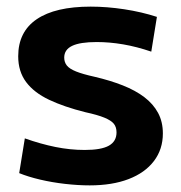

<svg xmlns="http://www.w3.org/2000/svg" viewBox="-20 -550 547 580"><path d="M251 10Q216 10 176.5 5.5Q137 1 101 -7.5Q65 -16 38 -27L55 -132Q103 -115 147.5 -106Q192 -97 236 -97Q286 -97 309 -110Q332 -123 332 -150Q332 -166 324 -176Q316 -186 295.5 -194.5Q275 -203 238 -211Q174 -227 128.5 -248.5Q83 -270 59 -302Q35 -334 35 -380Q35 -454 91 -492Q147 -530 254 -530Q303 -530 355.5 -522Q408 -514 454 -499L437 -394Q393 -409 352 -416Q311 -423 272 -423Q222 -423 198 -411.5Q174 -400 174 -376Q174 -362 182 -352Q190 -342 210 -334Q230 -326 266 -318Q313 -307 351 -292Q389 -277 416 -256.5Q443 -236 457.5 -209Q472 -182 472 -147Q472 -99 445 -63.5Q418 -28 368.5 -9Q319 10 251 10Z"/></svg>

Font: M PLUS 1
Style: Bold
Weight: 700
Designer: Coji Morishita
Foundry: UNDERFOREST DESIGN
Version: Version 1.001